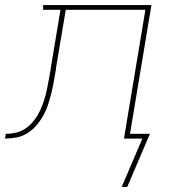

<svg xmlns="http://www.w3.org/2000/svg" viewBox="-76 -550 696 762"><path d="M429 192H407L489 0H416L501 -511H185L146 -279Q146 -278 146 -277.5Q146 -277 146 -276V-275Q142 -252 138 -229Q134 -206 128.5 -183.5Q123 -161 116 -138.5Q109 -116 97.5 -94.5Q86 -73 70 -54Q54 -35 33.5 -22Q13 -9 -10 -4.5Q-33 0 -56 0L-53 -19Q-32 -19 -11 -24Q10 -29 28 -42Q46 -55 59.5 -72.5Q73 -90 82.5 -110Q92 -130 98.5 -150.5Q105 -171 109.5 -191.5Q114 -212 117.5 -233Q121 -254 125 -274Q125 -277 125.5 -279Q126 -281 126 -283L164 -511H95V-530H525L440 -19H519Z"/></svg>

Font: Iosevka Curly Slab ThEx
Style: Italic
Weight: 100
Width: 7
Italic angle: -9°
Monospace: yes
Designer: Belleve Invis
Foundry: Belleve Invis
Version: Version 11.1.0; ttfautohint (v1.8.3)